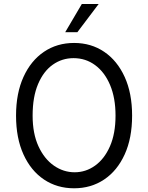

<svg xmlns="http://www.w3.org/2000/svg" viewBox="-20 -958 762 987"><path d="M659.1 -363.6Q659.1 -247.9 620.9 -164.1Q582.7 -80.3 515.4 -35.2Q448.2 9.9 360.8 9.9Q273.4 9.9 206.1 -35.2Q138.8 -80.3 100.7 -164.1Q62.5 -247.9 62.5 -363.6Q62.5 -478.7 100.7 -562.5Q138.8 -646.3 206.1 -691.8Q273.4 -737.2 360.8 -737.2Q448.2 -737.2 515.4 -691.8Q582.7 -646.3 620.9 -562.5Q659.1 -478.7 659.1 -363.6ZM573.9 -363.6Q573.9 -454.5 546 -520.8Q518.1 -587 469.3 -623Q420.5 -659.1 358 -659.1Q299 -659.1 251.4 -625.5Q203.8 -592 175.8 -526.1Q147.7 -460.2 147.7 -363.6Q147.7 -271.3 177.7 -206.1Q207.7 -141 256.9 -106.7Q306.1 -72.4 363.6 -72.4Q421.2 -72.4 468.9 -106.7Q516.7 -141 545.3 -206.1Q573.9 -271.3 573.9 -363.6ZM315.3 -792.6 400.6 -937.5H487.2L377.8 -792.6Z"/></svg>

Font: Interface
Style: Regular
Weight: 400
Designer: Rasmus Andersson
Foundry: rsms
Version: Version 1.8